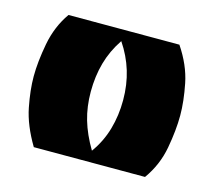

<svg xmlns="http://www.w3.org/2000/svg" viewBox="-68 -481 626 562"><g transform="rotate(15 245.0 -200.0)"><path d="M77 0Q43 -57 33 -108Q23 -159 23 -200Q23 -244 33.5 -300Q44 -356 75 -400H411Q446 -348 456.5 -295.5Q467 -243 467 -200Q467 -156 457 -101Q447 -46 414 0ZM244 -34Q270 -70 282 -112Q294 -154 294 -200Q294 -247 281.5 -288Q269 -329 244 -366Q219 -329 207.5 -288Q196 -247 196 -200Q196 -155 207.5 -115.5Q219 -76 244 -34Z"/></g></svg>

Font: Tac One
Style: Regular
Weight: 400
Designer: Oluseyi Olusanya, David Udoh, Eyiyemi Adegbite, Mirko Velimirović
Version: Version 1.003; ttfautohint (v1.8.4.7-5d5b)